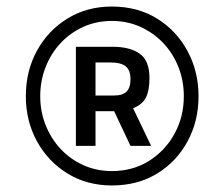

<svg xmlns="http://www.w3.org/2000/svg" viewBox="-20 -728 685 587"><path d="M322 -161Q246 -161 186.5 -197.5Q127 -234 93 -296Q59 -358 59 -434Q59 -511 93 -573Q127 -635 186.5 -671.5Q246 -708 322 -708Q401 -708 460.5 -671Q520 -634 553.5 -571.5Q587 -509 587 -434Q587 -358 553.5 -296Q520 -234 460.5 -197.5Q401 -161 322 -161ZM322 -205Q386 -205 435.5 -236Q485 -267 513.5 -319Q542 -371 542 -434Q542 -481 525.5 -523Q509 -565 479 -596.5Q449 -628 409 -646Q369 -664 322 -664Q275 -664 235 -646Q195 -628 165.5 -596.5Q136 -565 119.5 -523Q103 -481 103 -434Q103 -387 119.5 -345.5Q136 -304 165.5 -272.5Q195 -241 235 -223Q275 -205 322 -205ZM212 -282V-585H324Q377 -585 407 -564Q437 -543 437 -489Q437 -452 426.5 -430.5Q416 -409 387 -397L442 -282H379L329 -388H272V-282ZM272 -436H329Q355 -436 367 -448Q379 -460 379 -486Q379 -513 364.5 -525Q350 -537 318 -537H272Z"/></svg>

Font: Cairo
Style: Regular
Weight: 400
Designer: Mohamed Gaber, Accademia di Belle Arti di Urbino
Foundry: Kief Type Foundry, Accademia di Belle Arti di Urbino
Version: Version 3.120